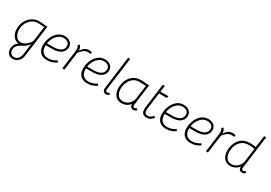

<svg xmlns="http://www.w3.org/2000/svg" viewBox="38 -1875 4676 3307"><g transform="rotate(30 2375.5 -221.5)"><path d="M95 156Q95 141 96 133Q107 49 174 7Q106 -2 64 -60.5Q22 -119 22 -204Q22 -227 25 -249Q35 -322 73 -380.5Q111 -439 168.5 -472.5Q226 -506 293 -506Q330 -506 353 -503L414 -496H462L379 133Q370 201 325 243Q280 285 217 285Q162 285 128.5 249Q95 213 95 156ZM304 -74Q335 -98 355.5 -126.5Q376 -155 379 -178L417 -462L317 -468H286Q233 -468 185 -439Q137 -410 105 -359Q73 -308 65 -245Q63 -233 63 -209Q63 -159 80 -118Q97 -77 127.5 -53.5Q158 -30 197 -30Q222 -30 250 -41.5Q278 -53 304 -74ZM340 123 369 -93Q345 -58 304 -26Q288 -14 240 12Q211 27 208 30Q174 52 156.5 76.5Q139 101 135 135Q134 141 134 153Q134 194 159 220.5Q184 247 223 247Q267 247 298 214.5Q329 182 340 123Z M553 -182Q553 -206 556 -231Q565 -300 596 -362.5Q627 -425 680 -465Q733 -505 804 -505Q872 -505 916 -469Q960 -433 960 -373Q960 -360 959 -353Q949 -281 887 -243Q825 -205 726 -205L596 -204Q593 -120 630.5 -74.5Q668 -29 745 -29Q789 -29 827.5 -42.5Q866 -56 908 -81L926 -50Q838 9 744 9Q649 9 601 -42.5Q553 -94 553 -182ZM920 -374Q920 -420 886.5 -443.5Q853 -467 806 -467Q746 -467 700.5 -430Q655 -393 629 -340.5Q603 -288 599 -242L729 -243Q812 -243 866 -275Q920 -307 920 -374Z M1345 -498 1342 -460Q1314 -465 1295 -465Q1240 -465 1202 -436Q1185 -423 1165.5 -402.5Q1146 -382 1132 -359L1084 -1H1043L1091 -363Q1094 -387 1094 -405Q1094 -430 1088.5 -447Q1083 -464 1071 -482L1100 -507Q1119 -486 1128.5 -459.5Q1138 -433 1137 -405Q1153 -432 1173 -453Q1193 -474 1211 -485Q1246 -505 1295 -505Q1309 -505 1345 -498Z M1353 -182Q1353 -206 1356 -231Q1365 -300 1396 -362.5Q1427 -425 1480 -465Q1533 -505 1604 -505Q1672 -505 1716 -469Q1760 -433 1760 -373Q1760 -360 1759 -353Q1749 -281 1687 -243Q1625 -205 1526 -205L1396 -204Q1393 -120 1430.5 -74.5Q1468 -29 1545 -29Q1589 -29 1627.5 -42.5Q1666 -56 1708 -81L1726 -50Q1638 9 1544 9Q1449 9 1401 -42.5Q1353 -94 1353 -182ZM1720 -374Q1720 -420 1686.5 -443.5Q1653 -467 1606 -467Q1546 -467 1500.5 -430Q1455 -393 1429 -340.5Q1403 -288 1399 -242L1529 -243Q1612 -243 1666 -275Q1720 -307 1720 -374Z M1887 -63Q1887 -45 1896 -36.5Q1905 -28 1919 -28Q1936 -28 1951 -45L1979 -21Q1954 10 1916 10Q1885 10 1866 -9Q1847 -28 1847 -61Q1847 -72 1848 -78L1933 -727H1974L1888 -75Q1887 -71 1887 -63Z M2524 -27Q2512 -10 2494 -1.5Q2476 7 2459 7Q2423 7 2405 -14Q2387 -35 2389 -74Q2363 -35 2319.5 -13Q2276 9 2224 9Q2137 9 2092.5 -47.5Q2048 -104 2048 -195Q2048 -220 2051 -247Q2066 -364 2137.5 -434.5Q2209 -505 2318 -505Q2372 -505 2435 -496H2484L2429 -77Q2428 -73 2428 -65Q2428 -31 2459 -31Q2469 -31 2479.5 -36.5Q2490 -42 2494 -49ZM2440 -460Q2424 -459 2369 -463L2312 -465Q2219 -465 2161.5 -402.5Q2104 -340 2091 -245Q2088 -224 2088 -204Q2088 -130 2123 -80.5Q2158 -31 2226 -31Q2274 -31 2314.5 -55.5Q2355 -80 2378 -119Q2397 -148 2403 -187Z M2616 -103Q2616 -122 2619 -141L2682 -623H2723L2707 -500H2863L2858 -460H2702L2659 -139Q2657 -115 2657 -106Q2657 -69 2672.5 -49Q2688 -29 2724 -29Q2753 -29 2778.5 -44Q2804 -59 2824 -87L2852 -63Q2824 -26 2794 -8.5Q2764 9 2723 9Q2616 9 2616 -103Z M2919 -182Q2919 -206 2922 -231Q2931 -300 2962 -362.5Q2993 -425 3046 -465Q3099 -505 3170 -505Q3238 -505 3282 -469Q3326 -433 3326 -373Q3326 -360 3325 -353Q3315 -281 3253 -243Q3191 -205 3092 -205L2962 -204Q2959 -120 2996.5 -74.5Q3034 -29 3111 -29Q3155 -29 3193.5 -42.5Q3232 -56 3274 -81L3292 -50Q3204 9 3110 9Q3015 9 2967 -42.5Q2919 -94 2919 -182ZM3286 -374Q3286 -420 3252.5 -443.5Q3219 -467 3172 -467Q3112 -467 3066.5 -430Q3021 -393 2995 -340.5Q2969 -288 2965 -242L3095 -243Q3178 -243 3232 -275Q3286 -307 3286 -374Z M3409 -182Q3409 -206 3412 -231Q3421 -300 3452 -362.5Q3483 -425 3536 -465Q3589 -505 3660 -505Q3728 -505 3772 -469Q3816 -433 3816 -373Q3816 -360 3815 -353Q3805 -281 3743 -243Q3681 -205 3582 -205L3452 -204Q3449 -120 3486.5 -74.5Q3524 -29 3601 -29Q3645 -29 3683.5 -42.5Q3722 -56 3764 -81L3782 -50Q3694 9 3600 9Q3505 9 3457 -42.5Q3409 -94 3409 -182ZM3776 -374Q3776 -420 3742.5 -443.5Q3709 -467 3662 -467Q3602 -467 3556.5 -430Q3511 -393 3485 -340.5Q3459 -288 3455 -242L3585 -243Q3668 -243 3722 -275Q3776 -307 3776 -374Z M4201 -498 4198 -460Q4170 -465 4151 -465Q4096 -465 4058 -436Q4041 -423 4021.5 -402.5Q4002 -382 3988 -359L3940 -1H3899L3947 -363Q3950 -387 3950 -405Q3950 -430 3944.5 -447Q3939 -464 3927 -482L3956 -507Q3975 -486 3984.5 -459.5Q3994 -433 3993 -405Q4009 -432 4029 -453Q4049 -474 4067 -485Q4102 -505 4151 -505Q4165 -505 4201 -498Z M4211 -199Q4211 -224 4214 -249Q4229 -365 4300.5 -435Q4372 -505 4481 -505Q4515 -505 4550.5 -501Q4586 -497 4605 -493L4637 -728H4678L4592 -77Q4591 -73 4591 -65Q4591 -31 4622 -31Q4632 -31 4642.5 -36.5Q4653 -42 4657 -49L4687 -27Q4675 -10 4657 -1.5Q4639 7 4622 7Q4585 7 4567 -14.5Q4549 -36 4553 -76Q4529 -41 4483.5 -16Q4438 9 4388 9Q4302 9 4256.5 -49Q4211 -107 4211 -199ZM4541 -119Q4561 -149 4566 -187L4602 -454Q4561 -467 4500 -467Q4388 -467 4327.5 -405.5Q4267 -344 4254 -245Q4251 -223 4251 -200Q4251 -124 4286 -76.5Q4321 -29 4389 -29Q4435 -29 4476 -53.5Q4517 -78 4541 -119Z"/></g></svg>

Font: Bellota Light
Style: Italic
Weight: 300
Italic angle: -7.5°
Designer: Kemie Guaida
Foundry: Kemie Guaida
Version: Version 4.001